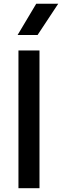

<svg xmlns="http://www.w3.org/2000/svg" viewBox="-20 -984 324 1004"><path d="M76.5 0V-720H186.5V0ZM72 -801 169.5 -964.5H284.5L176.5 -801Z"/></svg>

Font: Geologica EX
Style: Regular
Weight: 400
Designer: Sindre Bremnes, Frode Helland
Foundry: Monokrom Skriftforlag AS
Version: Version 1.010;gftools[0.9.28]